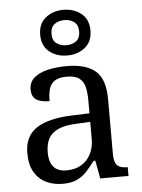

<svg xmlns="http://www.w3.org/2000/svg" viewBox="-57 -859 676 913"><g transform="rotate(-5 281.5 -402.0)"><path d="M205 10Q161 10 125.5 -7.5Q90 -25 70 -60.5Q50 -96 50 -150Q50 -230 106.5 -268Q163 -306 278 -310L361 -313V-373Q361 -409 355 -436.5Q349 -464 329 -480Q309 -496 268 -496Q230 -496 210 -482Q190 -468 183.5 -443.5Q177 -419 177 -387Q135 -387 113.5 -401.5Q92 -416 92 -450Q92 -485 116.5 -506Q141 -527 182 -536.5Q223 -546 272 -546Q364 -546 409.5 -507Q455 -468 455 -373V-114Q455 -86 461 -70.5Q467 -55 481 -48.5Q495 -42 517 -42H520V0H385L369 -86H361Q340 -58 320 -36.5Q300 -15 273.5 -2.5Q247 10 205 10ZM228 -52Q269 -52 298.5 -69Q328 -86 344.5 -117.5Q361 -149 361 -191V-272L297 -269Q240 -267 207.5 -252Q175 -237 161 -210.5Q147 -184 147 -145Q147 -114 156 -93.5Q165 -73 183 -62.5Q201 -52 228 -52ZM280 -596Q230 -596 195 -624Q160 -652 160 -705Q160 -758 195 -786Q230 -814 280 -814Q330 -814 365 -786Q400 -758 400 -705Q400 -652 365 -624Q330 -596 280 -596ZM280 -645Q307 -645 326.5 -659Q346 -673 346 -705Q346 -737 326.5 -751Q307 -765 280 -765Q253 -765 233.5 -751Q214 -737 214 -705Q214 -673 233.5 -659Q253 -645 280 -645Z"/></g></svg>

Font: Noto Serif Malayalam
Style: Regular
Weight: 400
Designer: Indian type Foundry, Jelle Bosma, Monotype Design Team
Foundry: Monotype Imaging Inc.
Version: Version 2.103